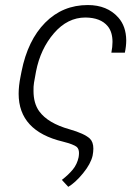

<svg xmlns="http://www.w3.org/2000/svg" viewBox="-20 -558 542 762"><path d="M251 183.5 225.5 156Q252 135.5 269 114.8Q286 94 292 66Q293.5 56.5 293.5 49.5Q293.5 33.5 285 25.5Q273 15 229.5 4Q54 -38 54 -186Q54 -217 61.5 -254L65.5 -274.5Q90 -398 159.2 -468Q228.5 -538 328.5 -538Q405.5 -538 449.5 -488.5Q480.5 -453.5 481 -398Q481 -375 475.5 -349H422Q426.5 -372 426.5 -391.5Q426.5 -431 407.5 -454Q379.5 -488 319 -488.5Q248 -488.5 194.2 -426.2Q140.5 -364 123 -274.5Q116.5 -240.5 115 -230Q112.5 -215 113 -197Q113 -148 135.5 -116.5Q170 -69 255.5 -45Q315 -28 336.5 -8Q350.5 5.5 350.5 32Q350.5 44.5 347.5 60Q340 92.5 309.5 129.8Q279 167 251 183.5Z"/></svg>

Font: Roberto Sans Light
Style: Italic
Weight: 300
Italic angle: -11°
Designer: Google
Version: Version 1.00;June 11, 2020;FontCreator 12.0.0.2522 64-bit; t